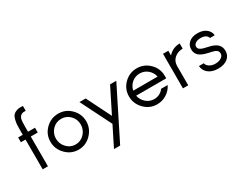

<svg xmlns="http://www.w3.org/2000/svg" viewBox="-86 -1317 2712 2118"><g transform="rotate(-30 1270.0 -258.0)"><path d="M99.1 0V-378.9H40V-439.9H99.1V-500Q99.1 -542 100.6 -566.9Q102.1 -591.8 110.4 -627Q118.7 -662.1 134.8 -680.2Q150.9 -698.2 183.1 -709Q215.3 -719.7 259.8 -713.9V-651.9Q191.9 -660.6 173.8 -603Q166 -578.1 166 -500V-439.9H254.9V-378.9H166V0Z M394.5 -219.7Q394.5 -153.3 440.4 -104.5Q485.8 -55.7 552.2 -55.2Q618.7 -55.2 664.6 -104Q710.4 -153.3 710.4 -219.7Q710.4 -286.1 664.6 -333.5Q618.7 -380.9 552.7 -380.9Q486.8 -380.9 440.9 -333.5Q395 -286.1 394.5 -219.7ZM552.7 11.2Q459.5 10.7 392.1 -57.6Q324.7 -126 324.7 -219.7Q324.7 -313.5 391.6 -379.9Q458.5 -446.3 552.7 -446.8Q647 -446.8 713.4 -379.9Q779.8 -313 780.8 -219.7Q780.8 -126.5 713.4 -57.6Q646 11.2 552.7 11.2Z M1290.5 -439.9 970.2 200.2H891.6L1016.6 -49.8L821.3 -439.9H900.4L1055.7 -128.9L1211.4 -439.9Z M1397.9 -252H1708Q1696.8 -308.1 1653.6 -344.5Q1610.4 -380.9 1552.7 -380.9Q1495.1 -380.9 1452.1 -344.5Q1409.2 -308.1 1397.9 -252ZM1781.2 -219.2V-188H1397.9Q1409.2 -131.8 1452.6 -93.5Q1496.1 -55.2 1553.2 -55.2Q1628.4 -55.2 1674.8 -116.2H1757.8Q1730 -58.1 1674.6 -23.4Q1619.1 11.2 1553.2 11.2Q1460.4 11.2 1392.8 -57.4Q1325.2 -126 1325.2 -219.7Q1325.2 -313.5 1392.1 -380.1Q1459 -446.8 1553 -446.8Q1647 -446.8 1714.1 -380.1Q1781.2 -313.5 1781.2 -219.2Z M1953.1 -439.9V-379.9Q2012.2 -446.8 2102.1 -446.8V-380.9Q2040 -380.9 1996.6 -344Q1953.1 -307.1 1953.1 -243.2V0H1885.7V-439.9Z M2161.6 -125H2222.7Q2227.5 -97.2 2258.1 -76.7Q2288.6 -56.2 2333.5 -56.2Q2378.4 -56.2 2408.4 -75.7Q2438.5 -95.2 2438.5 -125.5Q2438.5 -155.8 2415.5 -170.4Q2392.6 -185.1 2322 -199Q2251.5 -212.9 2215.1 -243.4Q2178.7 -273.9 2178.7 -326.7Q2178.7 -379.4 2218.8 -413.1Q2258.8 -446.8 2326.7 -446.8Q2394.5 -446.8 2436 -414.8Q2477.5 -382.8 2482.4 -332H2421.4Q2416.5 -355 2392.6 -369.4Q2368.7 -383.8 2330.1 -383.8Q2291.5 -383.8 2266.1 -367.4Q2240.7 -351.1 2240.7 -325.9Q2240.7 -300.8 2264.2 -285.4Q2287.6 -270 2357.2 -256.3Q2426.8 -242.7 2463.1 -211.4Q2499.5 -180.2 2499.5 -123Q2499.5 -65.9 2455.1 -29.5Q2410.6 6.8 2334 6.8Q2257.3 6.8 2210.9 -30Q2164.6 -66.9 2161.6 -125Z"/></g></svg>

Font: Arcon-Regular
Style: Regular
Weight: 400
Designer: M. Zarth
Foundry: martin zarth - visuelle & digitale kommunikation
Version: Version 1.131;PS 001.131;hotconv 1.0.70;makeotf.lib2.5.58329